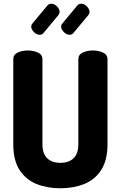

<svg xmlns="http://www.w3.org/2000/svg" viewBox="-20 -1001 646 1027"><path d="M303 6Q232 6 175 -17Q118 -40 84.5 -92Q51 -144 51 -230V-684Q51 -709 75 -720Q99 -731 129 -731Q158 -731 182.5 -720Q207 -709 207 -684V-230Q207 -179 232.5 -154.5Q258 -130 303 -130Q348 -130 373.5 -154.5Q399 -179 399 -230V-684Q399 -709 423 -720Q447 -731 477 -731Q506 -731 530.5 -720Q555 -709 555 -684V-230Q555 -144 521.5 -92Q488 -40 431 -17Q374 6 303 6ZM353 -815Q336 -815 321.5 -829.5Q307 -844 307 -859Q307 -868 314 -876L393 -971Q398 -977 403.5 -979Q409 -981 415 -981Q431 -981 445 -966.5Q459 -952 459 -938Q459 -929 453 -921L374 -826Q366 -815 353 -815ZM193 -815Q176 -815 161.5 -829.5Q147 -844 147 -859Q147 -868 154 -876L233 -971Q238 -977 243.5 -979Q249 -981 255 -981Q271 -981 285 -966.5Q299 -952 299 -938Q299 -929 293 -921L214 -826Q206 -815 193 -815Z"/></svg>

Font: Dosis ExtraBold
Style: Regular
Weight: 800
Designer: EdgarTolentino, PabloImpallari, IginoMarini
Foundry: EdgarTolentino, PabloImpallari, IginoMarini
Version: Version 3.001; ttfautohint (v1.8.2)